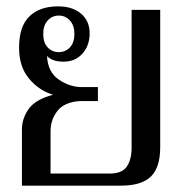

<svg xmlns="http://www.w3.org/2000/svg" viewBox="-20 -584 587 604"><path d="M49 -177Q49 -211 70 -241Q91 -271 147 -286Q103 -299 71.5 -336.5Q40 -374 40 -434Q40 -501 72.5 -532.5Q105 -564 163 -564Q208 -564 235 -541Q262 -518 262 -479Q262 -441 239.5 -415.5Q217 -390 180 -390Q144 -390 128 -408Q130 -358 164.5 -334Q199 -310 238 -310H288V-266H231Q183 -263 161 -235.5Q139 -208 139 -171V-38H325Q364 -38 379 -60Q394 -82 394 -120V-553H484V-121Q484 -57 454.5 -28.5Q425 0 361 0H49ZM214 -477Q214 -504 200 -519.5Q186 -535 165 -535Q144 -535 130 -519.5Q116 -504 116 -477Q116 -450 130 -435Q144 -420 165 -420Q186 -420 200 -435Q214 -450 214 -477Z"/></svg>

Font: Trirong
Style: Regular
Weight: 400
Designer: Katatrad Team
Foundry: CadsonDemak
Version: Version 1.001